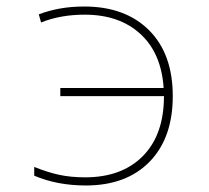

<svg xmlns="http://www.w3.org/2000/svg" viewBox="-20 -558 640 589"><path d="M243 11Q156 11 85 -19V-46Q127 -29 162.5 -21.5Q198 -14 241 -14Q354 -14 418.5 -79.5Q483 -145 483 -263H165V-288H482Q475 -395 410.5 -454Q346 -513 240 -513Q165 -513 106 -489L99 -514Q131 -526 165 -532Q199 -538 239 -538Q364 -538 437 -465.5Q510 -393 510 -263Q510 -135 439 -62Q368 11 243 11Z"/></svg>

Font: Noto Sans Mono Thin
Style: Regular
Weight: 100
Designer: Monotype Design Team
Foundry: Monotype Imaging Inc.
Version: Version 2.014